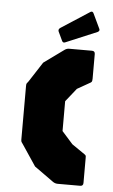

<svg xmlns="http://www.w3.org/2000/svg" viewBox="-52 -744 458 779"><g transform="rotate(5 177.0 -354.0)"><path d="M213 0Q202 0 193 -6.5L115.5 -62L59 -146.5Q55 -153 52.8 -155.5Q50.5 -158 50.5 -165.5V-384.5Q50.5 -392 52.2 -394.8Q54 -397.5 59 -403.5L111.5 -484.5L193 -543.5Q197 -546.5 201.5 -548.2Q206 -550 213 -550H304.5Q317 -550 317 -537.5V-437Q317 -433 316.2 -428.5Q315.5 -424 311.5 -421.5L257 -390.5L214 -336.5V-215L258.5 -165L311.5 -128.5Q316.5 -125.5 316.8 -121.2Q317 -117 317 -113V-12.5Q317 0 304.5 0ZM193.5 -574.5Q184.5 -570.5 180.5 -579L163 -616Q159.5 -625 168.5 -631L285 -706.5Q294 -711.5 298.5 -700L326.5 -641Q330.5 -633 321 -628Z"/></g></svg>

Font: Jaro 24pt
Style: Regular
Weight: 400
Designer: Agyei Archer, Celine Hurka, Mirko Velimirović
Version: Version 1.000